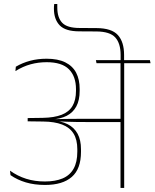

<svg xmlns="http://www.w3.org/2000/svg" viewBox="-20 -920 757 940"><path d="M260.5 -883.5Q260.5 -884.5 260.5 -892Q260.5 -899.5 260.5 -900.5H245.5Q244.5 -894.5 244.2 -889Q244 -883.5 244 -877.5Q244 -825.5 272.2 -796Q300.5 -766.5 368.5 -766.5L452 -766Q518 -765.5 544.2 -736.8Q570.5 -708 570.5 -651V-620.5H587.5V-651Q587.5 -715 557 -748.5Q526.5 -782 453 -782.5L370 -783Q309 -783 284.8 -808.2Q260.5 -833.5 260.5 -883.5ZM717 -610.5 714 -625.5H449.5L452.5 -610.5ZM570 0H588V-616H570ZM29 -84.5 31.5 -62.5Q64.5 -39.5 106.5 -27Q148.5 -14.5 200.5 -14.5Q286.5 -14.5 331.5 -53.8Q376.5 -93 376.5 -176.5V-189Q376.5 -234.5 360 -265Q343.5 -295.5 311.5 -311.8Q279.5 -328 232 -331V-335Q276 -337.5 306.8 -353.2Q337.5 -369 353.8 -399.2Q370 -429.5 370 -475V-484Q370 -531 352.8 -564Q335.5 -597 299.5 -614.8Q263.5 -632.5 208.5 -632.5Q165 -632.5 127.5 -622.5Q90 -612.5 57.5 -593.5L55.5 -572Q92.5 -595 130 -605.2Q167.5 -615.5 208.5 -615.5Q283 -615.5 317.5 -580.8Q352 -546 352 -483.5V-475.5Q352 -430 334.8 -401Q317.5 -372 281.5 -358Q245.5 -344 189 -343L115.5 -342V-326L191.5 -325Q247 -324.5 284.2 -310.2Q321.5 -296 340 -266.2Q358.5 -236.5 358.5 -189.5V-177.5Q358.5 -126 340.2 -93.8Q322 -61.5 286.5 -46.5Q251 -31.5 200 -31.5Q150 -31.5 108 -44.8Q66 -58 29 -84.5ZM228 -337V-328L259 -325V-326.5Q283.5 -325 306.8 -324Q330 -323 354.5 -322.8Q379 -322.5 406 -322.5H579.5V-338.5H406Q378.5 -338.5 352.5 -338.2Q326.5 -338 300.8 -337.8Q275 -337.5 247.5 -336.5V-338Z"/></svg>

Font: Anek Devanagari Medium Thin
Style: Regular
Weight: 250
Version: Version 1.003